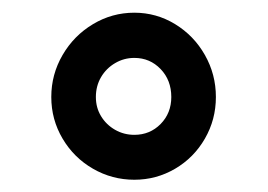

<svg xmlns="http://www.w3.org/2000/svg" viewBox="-20 -741 429 307"><path d="M194.8 -720.7Q230 -720.7 260 -702.4Q290 -684.1 307.6 -653.1Q325.2 -622.1 325.2 -585.9Q325.2 -549.8 307.6 -519.3Q290 -488.8 260 -471.2Q230 -453.6 194.8 -453.6Q159.2 -453.6 128.7 -471.2Q98.1 -488.8 80.1 -519.3Q62 -549.8 62 -585.9Q62 -622.1 80.1 -653.1Q98.1 -684.1 128.7 -702.4Q159.2 -720.7 194.8 -720.7ZM194.8 -525.4Q219.7 -525.4 236.8 -542.7Q253.9 -560.1 253.9 -585.9Q253.9 -612.8 236.8 -630.6Q219.7 -648.4 194.8 -648.4Q178.2 -648.4 164.1 -640.1Q149.9 -631.8 141.6 -617.7Q133.3 -603.5 133.3 -585.9Q133.3 -568.8 141.6 -555.2Q149.9 -541.5 164.1 -533.4Q178.2 -525.4 194.8 -525.4Z"/></svg>

Font: Mardoto
Style: Bold
Weight: 700
Designer: Christian Robertson, Vahan Hovhannisyan
Foundry: Google
Version: Version 1.000